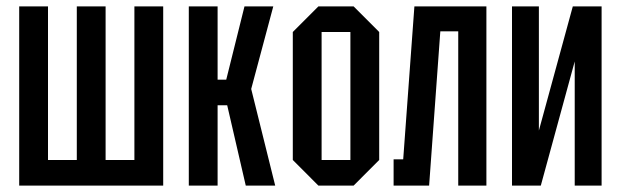

<svg xmlns="http://www.w3.org/2000/svg" viewBox="-20 -580 1940 600"><path d="M310 -560V-80H400V-560H490V0H40V-560H130V-80H220V-560Z M570 0V-560H660V-331H687L744 -560H834L765 -302L840 0H748L690 -251H660V0Z M895 -80V-480L975 -560H1085L1165 -480V-80L1085 0H975ZM985 -80H1075V-480H985Z M1500 -560V0H1412V-482H1356L1321 0H1210V-82H1240L1275 -560Z M1860 0H1776V-388L1670 0H1580V-560H1664V-172L1770 -560H1860Z"/></svg>

Font: Tektur Condensed
Style: Regular
Weight: 400
Width: 3
Designer: Adam Jagosz
Foundry: Adam Jagosz
Version: Version 1.005;gftools[0.9.30]